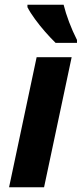

<svg xmlns="http://www.w3.org/2000/svg" viewBox="-20 -786 343 806"><path d="M18.1 0 133.8 -545.9H280.8L165 0ZM213.4 -606Q192.9 -626 169.9 -652.1Q147 -678.2 127 -705.6Q106.9 -732.9 95.2 -755.9V-766.1H247.1Q255.4 -732.4 270 -693.6Q284.7 -654.8 303.2 -618.2V-606Z"/></svg>

Font: Open Sans
Style: Bold Italic
Weight: 700
Italic angle: -12°
Designer: Monotype Design Team
Foundry: Monotype Imaging Inc.
Version: Version 3.003; ttfautohint (v1.8.4)